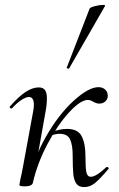

<svg xmlns="http://www.w3.org/2000/svg" viewBox="-20 -751 485 782"><path d="M381 -396Q398 -396 408.5 -386Q419 -376 419 -361Q419 -347 409 -338Q399 -329 384 -329Q373 -329 359 -337Q347 -344 338 -344Q308 -344 261.5 -293.5Q215 -243 173.5 -164.5Q132 -86 114 -7L100 -8Q116 -105 167.5 -195Q219 -285 280 -340.5Q341 -396 381 -396ZM59 2 63 -21Q69 -45 74 -74L115 -297Q118 -312 118 -324Q118 -356 98 -356Q86 -356 67.5 -344Q49 -332 29 -310Q28 -309 26 -309Q23 -309 20.5 -312.5Q18 -316 21 -318Q55 -357 83.5 -376Q112 -395 138 -395Q155 -395 163 -384.5Q171 -374 171 -351Q171 -325 166 -299L114 -7Q113 0 104.5 4Q96 8 82 8Q68 8 63.5 6.5Q59 5 59 2ZM276 -118Q276 -160 265.5 -183Q255 -206 223 -206Q209 -206 189 -200L187 -212Q223 -226 253 -226Q297 -226 312.5 -196.5Q328 -167 328 -116Q328 -66 332 -48.5Q336 -31 350 -31Q371 -31 413 -70Q414 -71 416 -71Q420 -71 422 -67.5Q424 -64 421 -62Q388 -23 367.5 -6Q347 11 323 11Q301 11 291 -3Q281 -17 278.5 -42.5Q276 -68 276 -118ZM252 -476 345 -716Q347 -721 366.5 -726Q386 -731 400 -731Q409 -731 408 -727L262 -473Q261 -470 255.5 -472Q250 -474 252 -476Z"/></svg>

Font: Cormorant Garamond
Style: Italic
Weight: 400
Italic angle: -10°
Designer: Christian Thalmann (Catharsis Fonts)
Foundry: Catharsis Fonts
Version: Version 4.000